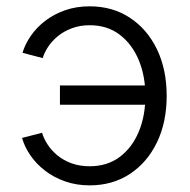

<svg xmlns="http://www.w3.org/2000/svg" viewBox="-20 -568 592 599"><path d="M259.8 10.3Q218.3 10.3 182.9 -2.2Q147.5 -14.6 120.1 -35.9Q92.8 -57.1 74.7 -83.5Q56.6 -109.9 48.8 -137.7L111.3 -153.8Q116.2 -136.2 128.2 -117.7Q140.1 -99.1 158.9 -83.5Q177.7 -67.9 203.1 -58.6Q228.5 -49.3 259.8 -49.3Q314.9 -49.3 353.8 -78.6Q392.6 -107.9 413.1 -157.5Q433.6 -207 433.6 -268.6Q433.6 -330.1 413.1 -379.9Q392.6 -429.7 353.8 -459.5Q314.9 -489.3 259.8 -489.3Q229 -489.3 203.9 -479.7Q178.7 -470.2 160.4 -455.1Q142.1 -439.9 130.1 -421.9Q118.2 -403.8 113.3 -386.7L50.3 -403.3Q58.1 -430.2 76.2 -456.3Q94.2 -482.4 121.3 -503.2Q148.4 -523.9 183.3 -536.1Q218.3 -548.3 259.8 -548.3Q330.6 -548.3 384.8 -512.9Q439 -477.5 469.5 -414.6Q500 -351.6 500 -268.6Q500 -186.5 469.5 -123.5Q439 -60.5 384.8 -25.1Q330.6 10.3 259.8 10.3ZM446.3 -241.2H167V-301.3H446.3Z"/></svg>

Font: Inter 17pt Light
Style: Regular
Weight: 300
Version: Version 4.001;git-66647c0bb